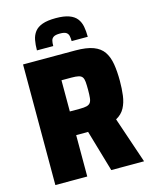

<svg xmlns="http://www.w3.org/2000/svg" viewBox="-129 -973 843 1058"><g transform="rotate(-15 292.0 -444.0)"><path d="M53 0V-688H351Q415 -688 453.5 -673.5Q492 -659 511.5 -630Q531 -601 538 -559Q545 -517 545 -462Q545 -419 540 -380Q535 -341 519 -311Q503 -281 470 -263L559 0H372L295 -264L332 -242Q325 -238 316.5 -237Q308 -236 295 -236H235V0ZM235 -371H292Q317 -371 331 -374.5Q345 -378 352 -387Q359 -396 361 -414Q363 -432 363 -460Q363 -488 361.5 -505.5Q360 -523 353.5 -532.5Q347 -542 332.5 -545.5Q318 -549 292 -549H235ZM293 -888Q339 -888 368 -877.5Q397 -867 412 -847.5Q427 -828 432 -801.5Q437 -775 437 -743H345Q345 -761 342 -773.5Q339 -786 328.5 -793Q318 -800 293 -800Q268 -800 257 -793Q246 -786 243 -773.5Q240 -761 240 -743H147Q147 -775 152 -801.5Q157 -828 172 -847.5Q187 -867 216 -877.5Q245 -888 293 -888Z"/></g></svg>

Font: Saira SemiCondensed ExtraBold
Style: Regular
Weight: 800
Width: 4
Designer: Hector Gatti with collaboration of the Omnibus-Type team
Foundry: Omnibus-Type
Version: Version 1.101